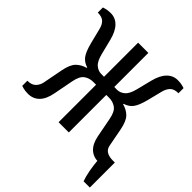

<svg xmlns="http://www.w3.org/2000/svg" viewBox="-223 -878 1195 1195"><g transform="rotate(45 375.0 -280.0)"><path d="M65 10Q39 10 22 5Q5 0 5 0V-45Q43 -45 61.5 -64.5Q80 -84 85 -110L110 -240Q122 -303 147.5 -328Q173 -353 210 -363V-367Q176 -377 156 -402.5Q136 -428 120 -490L95 -590Q88 -620 70.5 -637.5Q53 -655 15 -655V-700Q15 -700 32 -705Q49 -710 75 -710Q116 -710 145.5 -680Q175 -650 190 -590L215 -490Q228 -438 251 -419Q274 -400 300 -400H325V-700H415V-400H440Q466 -400 489 -419Q512 -438 525 -490L550 -590Q565 -650 594.5 -680Q624 -710 665 -710Q691 -710 708 -705Q725 -700 725 -700V-655Q688 -655 670.5 -637.5Q653 -620 645 -590L620 -490Q604 -428 584 -402.5Q564 -377 530 -367V-363Q568 -353 593 -328Q618 -303 630 -240L653 -120Q658 -95 678 -82.5Q698 -70 735 -70V0Q735 0 718 0Q701 0 675 0Q630 0 600.5 -27.5Q571 -55 560 -110L535 -240Q525 -293 499.5 -311.5Q474 -330 440 -330H415V0H325V-330H300Q266 -330 240.5 -311.5Q215 -293 205 -240L180 -110Q169 -50 139.5 -20Q110 10 65 10ZM695 150Q684 120 676.5 80Q669 40 665 -5L700 -70H750V150Z"/></g></svg>

Font: Cuprum
Style: Regular
Weight: 400
Designer: Jovanny Lemonad
Foundry: Jovanny Lemonad
Version: Version 3.000